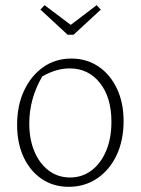

<svg xmlns="http://www.w3.org/2000/svg" viewBox="-20 -713 543 741"><path d="M245 8Q186 8 141 -22.5Q96 -53 71 -107Q46 -161 46 -231Q46 -306 73 -363.5Q100 -421 147 -454Q194 -487 255 -487Q315 -487 360.5 -456Q406 -425 431.5 -370.5Q457 -316 457 -246Q457 -171 430 -114Q403 -57 355 -24.5Q307 8 245 8ZM250 -28Q297 -28 333 -55Q369 -82 389.5 -130.5Q410 -179 410 -243Q410 -337 365.5 -393Q321 -449 249 -449Q197 -449 143 -418Q93 -332 93 -237Q93 -175 113 -128Q133 -81 168.5 -54.5Q204 -28 250 -28ZM241 -579 136 -676 152 -693 253 -617 353 -693 369 -676 264 -579Z"/></svg>

Font: Piazzolla ExtraLight
Style: Regular
Weight: 200
Designer: Juan Pablo del Peral
Foundry: Huerta Tipografica
Version: Version 1.330